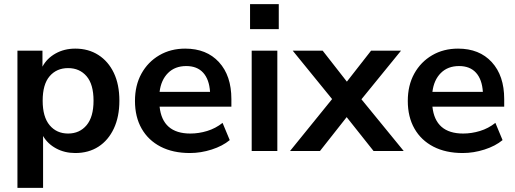

<svg xmlns="http://www.w3.org/2000/svg" viewBox="-20 -736 2512 936"><path d="M65 180V-489H187V-411Q208 -451 250.5 -475Q293 -499 347 -499Q411 -499 459.5 -468Q508 -437 535 -380.5Q562 -324 562 -245Q562 -167 535 -109.5Q508 -52 460 -21Q412 10 347 10Q295 10 253.5 -12.5Q212 -35 190 -73V180ZM312 -85Q368 -85 402 -125.5Q436 -166 436 -245Q436 -325 402 -364.5Q368 -404 312 -404Q256 -404 222 -364.5Q188 -325 188 -245Q188 -166 222 -125.5Q256 -85 312 -85Z M906 10Q823 10 763 -21Q703 -52 670.5 -109Q638 -166 638 -244Q638 -320 669.5 -377Q701 -434 756.5 -466.5Q812 -499 883 -499Q987 -499 1047.5 -433Q1108 -367 1108 -253V-216H758Q772 -85 908 -85Q949 -85 990 -97.5Q1031 -110 1065 -137L1100 -53Q1065 -24 1012 -7Q959 10 906 10ZM888 -414Q833 -414 799 -380Q765 -346 758 -288H1004Q1000 -349 970.5 -381.5Q941 -414 888 -414Z M1199 -594V-716H1339V-594ZM1207 0V-489H1332V0Z M1394 0 1599 -253 1407 -489H1553L1671 -338L1789 -489H1935L1742 -252L1948 0H1801L1670 -165L1540 0Z M2236 10Q2153 10 2093 -21Q2033 -52 2000.5 -109Q1968 -166 1968 -244Q1968 -320 1999.5 -377Q2031 -434 2086.5 -466.5Q2142 -499 2213 -499Q2317 -499 2377.5 -433Q2438 -367 2438 -253V-216H2088Q2102 -85 2238 -85Q2279 -85 2320 -97.5Q2361 -110 2395 -137L2430 -53Q2395 -24 2342 -7Q2289 10 2236 10ZM2218 -414Q2163 -414 2129 -380Q2095 -346 2088 -288H2334Q2330 -349 2300.5 -381.5Q2271 -414 2218 -414Z"/></svg>

Font: Nunito Sans
Style: Bold
Weight: 700
Designer: Vernon Adams
Foundry: Vernon Adams
Version: Version 3.101; ttfautohint (v1.8.4.7-5d5b);gftools[0.9.27]